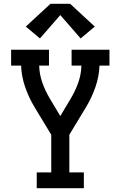

<svg xmlns="http://www.w3.org/2000/svg" viewBox="-20 -999 640 1019"><path d="M175 0V-84H252V-284L163 -431Q133 -481 113.5 -537Q94 -593 92 -651H39V-735H240V-651H188Q189 -604 205 -559.5Q221 -515 245 -475L300 -383L355 -475Q379 -515 395 -559.5Q411 -604 412 -651H360V-735H561V-651H508Q506 -593 486.5 -537Q467 -481 437 -431L348 -284V-84H425V0ZM192 -795 117 -858 248 -979H352L483 -858L408 -795L300 -919Z"/></svg>

Font: Iosevka Curly Slab MdEx
Style: Regular
Weight: 500
Width: 7
Monospace: yes
Designer: Belleve Invis
Foundry: Belleve Invis
Version: Version 11.1.0; ttfautohint (v1.8.3)